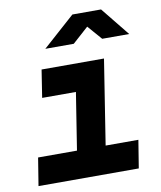

<svg xmlns="http://www.w3.org/2000/svg" viewBox="-87 -854 774 924"><g transform="rotate(-10 300.0 -392.5)"><path d="M26 0 48 -136H238L282 -415H117L138 -550H443L378 -136H538L516 0ZM173 -645 330 -785H470L583 -645H451L390 -715L312 -645Z"/></g></svg>

Font: JetBrains Mono NL ExtraBold
Style: Italic
Weight: 800
Italic angle: -9°
Monospace: yes
Designer: Philipp Nurullin, Konstantin Bulenkov
Foundry: JetBrains
Version: Version 2.305; ttfautohint (v1.8.4.7-5d5b)